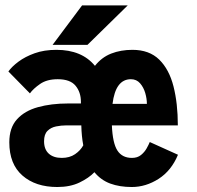

<svg xmlns="http://www.w3.org/2000/svg" viewBox="-20 -702 750 732"><path d="M198.5 11Q115.5 11 65.5 -32.8Q15.5 -76.5 15.5 -159.5Q15.5 -215 44.8 -247.2Q74 -279.5 124.8 -293.5Q175.5 -307.5 239 -307.5H288.5V-313.5Q288.5 -350.5 268 -375.2Q247.5 -400 200 -400Q159 -400 133 -382Q107 -364 94 -346L12 -429.5Q25 -448 50.5 -467Q76 -486 112.2 -499Q148.5 -512 195 -512Q292 -512 342 -451Q367.5 -483.5 404 -497.8Q440.5 -512 485 -512Q549 -512 587 -474.8Q625 -437.5 641.5 -372.5Q658 -307.5 658 -224H406.5Q409.5 -155.5 427.8 -127.8Q446 -100 483 -100Q504 -100 517.5 -111Q531 -122 539 -136.2Q547 -150.5 551 -160.5L658.5 -112Q633.5 -51.5 584.8 -20.2Q536 11 482.5 11Q436 11 400.2 -2.2Q364.5 -15.5 340 -45.5Q319 -23.5 283.2 -6.2Q247.5 11 198.5 11ZM479 -400Q420.5 -400 409 -306H540Q540 -325.5 533.8 -347.2Q527.5 -369 514 -384.5Q500.5 -400 479 -400ZM215.5 -100Q245.5 -100 266.2 -114.2Q287 -128.5 297.5 -148Q291 -182 290 -224H233Q213.5 -224 193.8 -220Q174 -216 161 -203Q148 -190 148 -163.5Q148 -132.5 166 -116.2Q184 -100 215.5 -100ZM180.5 -531 293 -681.5H467L313.5 -531Z"/></svg>

Font: League Mono
Style: Bold
Weight: 700
Width: 6
Designer: Tyler Finck
Foundry: The League of Moveable Type / Tyler Finck
Version: Version 2.300;RELEASE